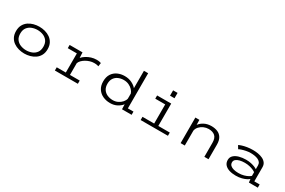

<svg xmlns="http://www.w3.org/2000/svg" viewBox="122 -1995 4830 3251"><g transform="rotate(30 2537.5 -369.5)"><path d="M439.5 11Q383.5 11 328.8 -3.8Q274 -18.5 229.2 -49.8Q184.5 -81 157.5 -130.8Q130.5 -180.5 130.5 -251Q130.5 -321.5 157.5 -371Q184.5 -420.5 229.2 -451.8Q274 -483 329 -497.5Q384 -512 439.5 -512Q495.5 -512 550.2 -497.5Q605 -483 649.8 -451.8Q694.5 -420.5 721.5 -370.8Q748.5 -321 748.5 -251Q748.5 -180.5 721.5 -130.8Q694.5 -81 649.8 -49.8Q605 -18.5 550.2 -3.8Q495.5 11 439.5 11ZM439.5 -52.5Q497 -52.5 548.5 -72.5Q600 -92.5 632.5 -136.2Q665 -180 665 -251Q665 -321.5 632.5 -365Q600 -408.5 548.5 -428.5Q497 -448.5 439.5 -448.5Q382.5 -448.5 330.8 -428.5Q279 -408.5 246.2 -365Q213.5 -321.5 213.5 -251Q213.5 -180 246.2 -136.2Q279 -92.5 330.8 -72.5Q382.5 -52.5 439.5 -52.5Z M1034.5 0V-63H1212V-437H1034.5V-500H1286.5L1291.5 -394.5Q1320 -427.5 1362.8 -454.2Q1405.5 -481 1455.2 -496.5Q1505 -512 1555 -512Q1593 -512 1613.8 -507.5Q1634.5 -503 1645.5 -498.5L1636 -430Q1625.5 -434.5 1604.5 -438.8Q1583.5 -443 1548 -443Q1508.5 -443 1467.8 -430.5Q1427 -418 1390.8 -396.8Q1354.5 -375.5 1328.5 -348.5Q1302.5 -321.5 1293 -292.5V-63H1484V0Z M2116 11Q2041.5 11 1977.2 -17.8Q1913 -46.5 1873.8 -104.8Q1834.5 -163 1834.5 -251Q1834.5 -339.5 1872.2 -397Q1910 -454.5 1972.5 -482.8Q2035 -511 2108.5 -511Q2186 -511 2246.5 -482Q2307 -453 2343 -410V-750H2425.5V-63H2535V0H2347L2344 -96Q2309.5 -51 2251 -20Q2192.5 11 2116 11ZM1917 -251Q1917 -186 1946 -142.2Q1975 -98.5 2024 -76.8Q2073 -55 2132.5 -55Q2186 -55 2230.5 -77Q2275 -99 2304.8 -133.2Q2334.5 -167.5 2343 -204.5V-305.5Q2332.5 -339.5 2302.2 -371.8Q2272 -404 2227.5 -424.5Q2183 -445 2128.5 -445Q2070.5 -445 2022.2 -423.8Q1974 -402.5 1945.5 -359.5Q1917 -316.5 1917 -251Z M2936 -710.5H3023.5V-606H2936ZM2711.5 0V-63H2939.5V-437H2745V-500H3020.5V-63H3245V0Z M3493 0V-500H3571L3573.5 -403Q3608.5 -451.5 3668.2 -481.5Q3728 -511.5 3804.5 -511.5Q3872 -511.5 3924.8 -489.2Q3977.5 -467 4008 -417.2Q4038.5 -367.5 4038.5 -284.5V0H3957V-273Q3957 -366.5 3911.5 -406Q3866 -445.5 3786.5 -445.5Q3738.5 -445.5 3693.2 -426Q3648 -406.5 3615.5 -371.8Q3583 -337 3574.5 -291.5V0Z M4573 11Q4501 11 4445.2 -7Q4389.5 -25 4357.8 -61.5Q4326 -98 4326 -153Q4326 -208 4364 -243Q4402 -278 4463.2 -294.8Q4524.5 -311.5 4594.5 -311.5Q4650 -311.5 4695 -301.5Q4740 -291.5 4771.2 -278Q4802.5 -264.5 4816.5 -253.5V-327Q4816.5 -362.5 4798.2 -386.2Q4780 -410 4749.2 -423.5Q4718.5 -437 4681.5 -442.8Q4644.5 -448.5 4607 -448.5Q4562 -448.5 4516.5 -439.2Q4471 -430 4436.2 -418Q4401.5 -406 4388.5 -397L4351.5 -458.5Q4370.5 -469.5 4409.8 -482Q4449 -494.5 4501.8 -503.2Q4554.5 -512 4615 -512Q4664 -512 4713.8 -503.8Q4763.5 -495.5 4805 -476Q4846.5 -456.5 4872 -422.8Q4897.5 -389 4897.5 -338.5V-63H5002V0H4828L4820.5 -66Q4807 -52 4773.8 -34Q4740.5 -16 4689.5 -2.5Q4638.5 11 4573 11ZM4590 -50Q4651 -50 4697.8 -63.5Q4744.5 -77 4774.8 -94.2Q4805 -111.5 4816.5 -123.5V-195Q4802.5 -207 4771.2 -221.2Q4740 -235.5 4696.5 -245.5Q4653 -255.5 4603 -255.5Q4550.5 -255.5 4506.2 -244.8Q4462 -234 4435.2 -211.5Q4408.5 -189 4408.5 -154.5Q4408.5 -117.5 4433 -94.5Q4457.5 -71.5 4498.8 -60.8Q4540 -50 4590 -50Z"/></g></svg>

Font: Trispace SemiExpanded Light
Style: Regular
Weight: 300
Width: 6
Designer: Tyler Finck
Foundry: Etcetera Type Company
Version: Version 1.210; ttfautohint (v1.8.3)